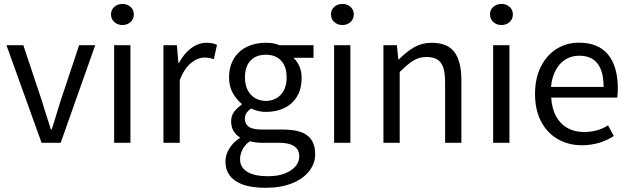

<svg xmlns="http://www.w3.org/2000/svg" viewBox="-20 -711 3134 956"><path d="M96.2 -485.8 188.5 -209Q203.6 -157.7 222.7 -100.1L233.4 -66.4H237.3L254.4 -120.1Q267.6 -161.1 281.7 -209L374 -485.8H454.1L282.2 0H187L12.2 -485.8Z M589.8 -691.4Q613.8 -691.4 630.1 -676.8Q646.5 -662.1 646.5 -639.2Q646.5 -616.2 630.1 -601.3Q613.8 -586.4 589.8 -586.4Q565.4 -586.4 549.1 -601.3Q532.7 -616.2 532.7 -639.2Q532.7 -662.1 549.1 -676.8Q565.4 -691.4 589.8 -691.4ZM629.4 -485.8V0H548.3V-485.8Z M860.8 -485.8 868.2 -397.9H871.1Q896 -444.3 932.1 -471.2Q968.3 -498 1008.8 -498Q1024.4 -498 1036.4 -495.6Q1048.3 -493.2 1060.5 -487.8L1044.9 -416.5Q1030.8 -420.9 1021.2 -422.6Q1011.7 -424.3 998 -424.3Q963.9 -424.3 930.9 -397.2Q897.9 -370.1 875 -312.5V0H793.9V-485.8Z M1173.8 -27.3Q1154.3 -39.6 1142.6 -59.3Q1130.9 -79.1 1130.9 -106.4Q1130.9 -134.3 1145.5 -154.1Q1160.2 -173.8 1183.6 -189.9V-193.8Q1156.2 -216.8 1138.4 -249.3Q1120.6 -281.7 1120.6 -324.7Q1120.6 -379.4 1144.3 -418.7Q1168 -458 1209.5 -478Q1251 -498 1303.7 -498Q1325.7 -498 1341.8 -494.9Q1357.9 -491.7 1372.1 -485.8H1541V-423.3H1440.9Q1459.5 -406.7 1470.7 -380.6Q1481.9 -354.5 1481.9 -322.8Q1481.9 -269 1459.2 -231Q1436.5 -192.9 1396.2 -173.3Q1356 -153.8 1303.7 -153.8Q1265.1 -153.8 1230 -170.9Q1228 -169.4 1218 -160.6Q1208 -151.9 1203.6 -141.6Q1199.2 -131.3 1199.2 -118.7Q1199.2 -93.8 1218.8 -79.8Q1238.3 -65.9 1285.2 -65.9H1389.6Q1473.1 -65.9 1511.2 -35.6Q1549.3 -5.4 1549.3 56.6Q1549.3 102.1 1520 140.4Q1490.7 178.7 1434.8 201.4Q1378.9 224.1 1302.7 224.1Q1203.6 224.1 1153.1 190.2Q1102.5 156.2 1102.5 92.8Q1102.5 60.1 1121.6 28.8Q1140.6 -2.4 1173.8 -23.4ZM1303.7 -438.5Q1255.4 -438.5 1227.5 -409.4Q1199.7 -380.4 1199.7 -324.7Q1199.7 -288.1 1213.6 -261.7Q1227.5 -235.4 1251.2 -221.9Q1274.9 -208.5 1303.7 -208.5Q1332.5 -208.5 1356 -221.7Q1379.4 -234.9 1393.3 -261Q1407.2 -287.1 1407.2 -324.7Q1407.2 -380.4 1379.4 -409.4Q1351.6 -438.5 1303.7 -438.5ZM1470.2 67.9Q1470.2 34.2 1445.1 17.1Q1419.9 0 1371.6 0H1287.1Q1252.9 0 1224.1 -7.8Q1199.2 9.8 1187.3 33.9Q1175.3 58.1 1175.3 82.5Q1175.3 122.1 1210.9 144.3Q1246.6 166.5 1315.4 166.5Q1362.8 166.5 1397.9 152.8Q1433.1 139.2 1451.7 116.7Q1470.2 94.2 1470.2 67.9Z M1685.1 -691.4Q1709 -691.4 1725.3 -676.8Q1741.7 -662.1 1741.7 -639.2Q1741.7 -616.2 1725.3 -601.3Q1709 -586.4 1685.1 -586.4Q1660.6 -586.4 1644.3 -601.3Q1627.9 -616.2 1627.9 -639.2Q1627.9 -662.1 1644.3 -676.8Q1660.6 -691.4 1685.1 -691.4ZM1724.6 -485.8V0H1643.6V-485.8Z M1956.1 -485.8 1963.4 -415.5H1966.3Q2005.4 -455.1 2043.9 -476.6Q2082.5 -498 2129.4 -498Q2207.5 -498 2242.4 -451.9Q2277.3 -405.8 2277.3 -310.5V0H2196.3V-299.3Q2196.3 -346.2 2187.3 -373.8Q2178.2 -401.4 2158.2 -414.3Q2138.2 -427.2 2103.5 -427.2Q2067.9 -427.2 2039.1 -409.9Q2010.3 -392.6 1970.2 -352.5V0H1889.2V-485.8Z M2477.1 -691.4Q2501 -691.4 2517.3 -676.8Q2533.7 -662.1 2533.7 -639.2Q2533.7 -616.2 2517.3 -601.3Q2501 -586.4 2477.1 -586.4Q2452.6 -586.4 2436.3 -601.3Q2419.9 -616.2 2419.9 -639.2Q2419.9 -662.1 2436.3 -676.8Q2452.6 -691.4 2477.1 -691.4ZM2516.6 -485.8V0H2435.5V-485.8Z M3056.2 -270Q3056.2 -242.7 3053.2 -225.1H2724.6Q2727.5 -171.4 2748.3 -132.8Q2769 -94.2 2804.9 -74Q2840.8 -53.7 2887.2 -53.7Q2922.4 -53.7 2951.7 -61.8Q2981 -69.8 3007.8 -86.9L3036.1 -33.7Q2965.3 12.2 2877.4 12.2Q2811.5 12.2 2758.5 -17.6Q2705.6 -47.4 2674.8 -105Q2644 -162.6 2644 -242.7Q2644 -321.8 2673.3 -379.6Q2702.6 -437.5 2752.2 -468Q2801.8 -498.5 2861.8 -498.5Q2959 -498.5 3007.6 -439.5Q3056.2 -380.4 3056.2 -270ZM2863.8 -433.6Q2826.7 -433.6 2796.6 -415.5Q2766.6 -397.5 2747.3 -362.3Q2728 -327.1 2723.6 -278.3H2985.4Q2985.4 -433.6 2863.8 -433.6Z"/></svg>

Font: Varta
Style: Regular
Weight: 400
Designer: Joana Correia, Viktoriya Grabowska, Eben Sorkin
Foundry: Sorkin Type
Version: Version 1.003; ttfautohint (v1.3) -l 8 -r 24 -G 200 -x 12 -H